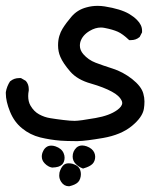

<svg xmlns="http://www.w3.org/2000/svg" viewBox="-23 -319 543 662"><path d="M214.8 323.2Q197.8 323.2 188 308.1Q181.2 297.9 181.2 286.1Q181.2 281.2 182.1 275.9Q186.5 259.8 195.3 251Q202.1 244.1 213.4 244.1Q219.7 244.1 226.6 245.6Q248 251.5 253.4 267.1Q255.9 273.9 255.9 281.5Q255.9 289.1 253.4 296.6Q251 304.2 246.1 309.1Q236.8 318.4 215.8 323.2ZM227.5 220.7Q227.5 202.6 240.7 189.9Q249 182.6 260.3 182.6Q267.1 182.6 275.9 185.5Q295.9 192.9 302.2 207.5Q305.2 214.4 305.2 221.7Q305.2 229 302.7 235.4Q300.3 241.7 295.9 246.1Q286.6 255.4 266.1 261.2L263.2 262.2L261.2 261.2Q248.5 256.8 238 246.1Q227.5 235.4 227.5 220.7ZM121.1 220.7Q121.1 210.9 126 201.7Q129.4 193.8 136.5 188.5Q143.6 183.1 153.8 183.1Q160.6 183.1 168 185.5Q189.5 192.9 196.3 209Q199.7 216.8 199.7 224.6Q199.7 232.4 197.3 238.5Q194.8 244.6 191.4 248Q186 253.4 177.7 255.9Q169.4 258.3 156.7 258.8Q149.4 257.3 145 254.9Q136.7 250.5 130.9 244.1Q121.1 233.9 121.1 220.7ZM-2.9 3.4Q-2.9 0 -2.9 -1.5Q0.5 -21.5 11.7 -38.6L12.7 -39.1Q25.4 -49.8 43.5 -49.8Q45.4 -49.8 49.3 -49.8L65.4 -40.5L66.4 -39.6Q76.2 -28.3 76.2 -11.7Q76.2 -8.8 76.2 -7.3Q74.2 2.9 74.2 12.2Q74.2 31.2 82 44.9Q93.8 65.4 111.8 75.2Q130.4 85.4 150.4 88.4Q170.9 91.8 195.3 94.7Q219.7 97.7 234.4 97.7Q251.5 97.7 306.6 87.9Q354.5 79.6 380.9 60.5Q398.4 47.9 398.4 36.1Q398.4 32.7 397 29.3Q389.2 11.2 362.8 -2.9Q335 -18.1 291 -30.8Q243.7 -43.9 219 -72.5Q194.3 -101.1 185.1 -123Q177.2 -141.1 177.2 -162.6Q177.2 -180.7 181.6 -195.1Q186 -209.5 192.4 -219.7Q204.6 -239.7 223.6 -261.7Q243.7 -285.2 274.9 -293.5Q293.5 -298.8 313.5 -298.8Q325.7 -298.8 337.9 -296.9Q393.1 -288.1 422.4 -271Q438 -261.7 449.2 -250.5Q466.8 -232.9 466.8 -213.4Q466.8 -211.4 466.8 -207.5L458.5 -191.4L457 -190.4Q445.3 -180.7 428.7 -180.7Q427.2 -180.7 422.4 -180.7Q399.9 -202.1 383.3 -209.5Q365.7 -217.3 337.9 -222.7Q331.1 -224.1 324.7 -224.1Q305.7 -224.1 286.1 -212.4Q260.7 -197.3 253.9 -173.8Q252.4 -167.5 252.4 -161.6Q252.4 -146 264.2 -132.3Q281.7 -112.3 306.6 -102.8Q331.5 -93.3 366 -82.3Q400.4 -71.3 432.1 -46.9Q464.8 -21 471.2 3.9Q475.1 17.6 475.1 30.8Q475.1 43.9 473.1 56.2Q468.3 85.4 431.2 115.7Q394 146 332.5 156.7Q272.5 167 246.1 167.5Q241.2 167.5 234.4 167.5Q208.5 167.5 186 166Q149.9 163.1 115.7 154.8Q80.6 146 53.2 123.5Q25.9 101.6 11.5 65.9Q-2.9 30.3 -2.9 3.4Z"/></svg>

Font: Bakudai
Style: Bold
Weight: 700
Version: Version 1.48